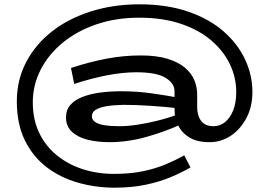

<svg xmlns="http://www.w3.org/2000/svg" viewBox="-20 -687 1247 890"><path d="M511 183Q424 183 342.5 160Q261 137 197 88.5Q133 40 95.5 -36Q58 -112 58 -217Q58 -316 101 -398.5Q144 -481 220.5 -541Q297 -601 401 -634Q505 -667 626 -667Q754 -667 852.5 -633Q951 -599 1017 -541Q1083 -483 1116.5 -410.5Q1150 -338 1150 -261Q1150 -192 1122 -139.5Q1094 -87 1049.5 -57.5Q1005 -28 951 -28Q893 -28 857.5 -50Q822 -72 805.5 -107Q789 -142 789 -179V-264Q789 -301 747 -326.5Q705 -352 612 -352Q549 -352 476.5 -338Q404 -324 324 -298L309 -372Q395 -400 474 -415Q553 -430 632 -430Q706 -430 756.5 -414.5Q807 -399 837.5 -373Q868 -347 881 -315Q894 -283 894 -249V-190Q894 -151 912.5 -126.5Q931 -102 970 -102Q999 -102 1022.5 -120.5Q1046 -139 1060.5 -174.5Q1075 -210 1075 -261Q1075 -327 1046 -388.5Q1017 -450 960 -499Q903 -548 819 -576.5Q735 -605 626 -605Q517 -605 426.5 -574Q336 -543 270 -488.5Q204 -434 168 -363Q132 -292 132 -213Q132 -133 161.5 -71.5Q191 -10 243 32.5Q295 75 363 97Q431 119 509 119Q583 119 641.5 107Q700 95 747.5 75Q795 55 834 33L863 89Q822 113 770.5 134.5Q719 156 654.5 169.5Q590 183 511 183ZM486 -28Q431 -28 385.5 -39.5Q340 -51 313 -76.5Q286 -102 286 -143Q286 -178 306.5 -201Q327 -224 363 -238Q399 -252 445 -258Q491 -264 542 -264Q614 -264 682 -254.5Q750 -245 808 -234V-185Q745 -192 678 -196.5Q611 -201 551 -201Q505 -200 473 -194.5Q441 -189 423.5 -178Q406 -167 406 -148Q406 -132 421 -121.5Q436 -111 465 -106.5Q494 -102 535 -102Q572 -102 618 -109Q664 -116 713.5 -128.5Q763 -141 808 -158L818 -110Q743 -76 657.5 -52Q572 -28 486 -28Z"/></svg>

Font: BioRhyme Expanded SemiBold
Style: Regular
Weight: 600
Width: 7
Designer: Aoife Mooney
Foundry: Aoife Mooney Type
Version: Version 1.600;gftools[0.9.33]